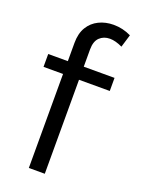

<svg xmlns="http://www.w3.org/2000/svg" viewBox="-135 -761 602 822"><g transform="rotate(20 165.5 -350.0)"><path d="M177.2 0H104.5V-428.2H15.6V-486.8H105V-569.8Q105 -613.3 122.6 -642.1Q140.1 -670.9 170.2 -685.5Q200.2 -700.2 236.8 -700.2Q278.8 -700.2 316.9 -681.6L299.3 -623.5Q267.6 -638.7 242.2 -638.7Q213.9 -638.7 195.6 -621.1Q177.2 -603.5 177.2 -565.9V-487.8H317.4V-428.2H177.2Z"/></g></svg>

Font: Acari Sans
Style: Regular
Weight: 400
Designer: Alfredo Marco Pradil and Stefan Peev
Foundry: Hanken Design Co.
Version: Version 1.045;February 4, 2021;FontCreator 13.0.0.2655 64-bi